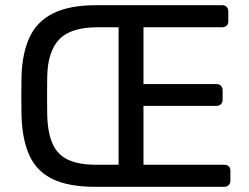

<svg xmlns="http://www.w3.org/2000/svg" viewBox="-20 -720 959 740"><path d="M347 0Q245 0 183.5 -29.5Q122 -59 94 -119.5Q66 -180 63 -272Q62 -316 62 -350Q62 -384 63 -429Q66 -517 94.5 -577.5Q123 -638 185.5 -669Q248 -700 352 -700H836Q847 -700 853.5 -693.5Q860 -687 860 -676V-638Q860 -627 853.5 -621Q847 -615 836 -615H533V-396H814Q825 -396 831.5 -389.5Q838 -383 838 -372V-335Q838 -325 831.5 -318.5Q825 -312 814 -312H533V-85H844Q855 -85 861.5 -79Q868 -73 868 -62V-23Q868 -13 861.5 -6.5Q855 0 844 0ZM352 -85H437V-615H357Q253 -615 208.5 -568.5Q164 -522 162 -425Q162 -396 161.5 -373.5Q161 -351 161.5 -328.5Q162 -306 162 -276Q164 -207 183 -165Q202 -123 243 -104Q284 -85 352 -85Z"/></svg>

Font: RubikRegular
Style: Regular
Weight: 400
Designer: Hubert and Fischer
Foundry: Hubert and Fischer
Version: Version 2.300;gftools[0.9.30]